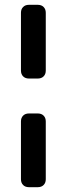

<svg xmlns="http://www.w3.org/2000/svg" viewBox="-20 -749 277 797"><path d="M67 -456V-696Q67 -711 76 -720Q85 -729 100 -729H137Q152 -729 161 -720Q170 -711 170 -696V-456Q170 -441 161 -432Q152 -423 137 -423H100Q85 -423 76 -432Q67 -441 67 -456ZM67 -5V-245Q67 -260 76 -269Q85 -278 100 -278H137Q152 -278 161 -269Q170 -260 170 -245V-5Q170 10 161 19Q152 28 137 28H100Q85 28 76 19Q67 10 67 -5Z"/></svg>

Font: Tsunagi Gothic Black
Style: Regular
Weight: 900
Designer: Yoshimichi Ohira
Foundry: Positype
Version: Version 1.001